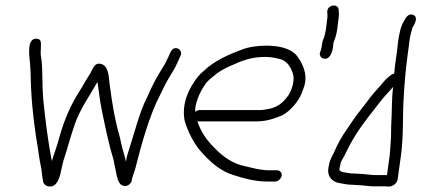

<svg xmlns="http://www.w3.org/2000/svg" viewBox="-20 -674 1569 715"><path d="M92 -436C93 -427 93 -415 94 -402C95 -318 103 -239 114 -166C122 -122 125 -86 134 -45C136 -32 138 -8 141 4C144 17 165 27 182 16C206 -2 206 -42 217 -78C231 -120 243 -167 258 -210C280 -272 314 -317 343 -369C348 -334 352 -299 359 -264C372 -201 385 -137 403 -78C405 -66 405 -66 407 -57C413 -37 415 11 437 17C452 24 469 11 471 -4C473 -17 479 -29 483 -43C507 -138 537 -247 578 -324L591 -351C601 -371 612 -389 623 -407C635 -425 643 -447 653 -468C658 -481 649 -492 640 -494C616 -500 612 -468 603 -454C599 -445 594 -434 588 -426C576 -406 564 -387 553 -365L540 -339C536 -330 532 -320 527 -310C500 -258 482 -184 462 -122C457 -105 451 -90 449 -72C447 -79 446 -86 444 -93L437 -117C432 -134 429 -154 424 -172C408 -227 398 -287 390 -348C384 -381 389 -437 347 -437C329 -437 321 -406 312 -394C304 -382 295 -367 288 -354L277 -336C246 -288 222 -235 203 -170C194 -134 183 -107 173 -74C159 -147 149 -224 141 -304C137 -346 139 -407 135 -447C133 -460 130 -476 132 -488C131 -506 139 -530 115 -530C79 -530 89 -466 92 -436Z M707 -257C707 -265 707 -272 708 -278C716 -313 729 -339 747 -364C758 -378 772 -387 786 -399C801 -411 821 -421 839 -429C877 -446 913 -462 966 -462C985 -462 1004 -459 1019 -455C1048 -450 1063 -424 1071 -399C1078 -375 1068 -343 1056 -322C1038 -296 1019 -277 984 -269L961 -265C954 -264 948 -264 943 -264H722C717 -264 712 -262 707 -257ZM1029 -20C1031 -31 1022 -40 1011 -40H981C948 -40 920 -49 893 -55C846 -64 809 -92 781 -121C753 -148 729 -180 715 -222H937C974 -222 1006 -234 1032 -245C1060 -260 1091 -295 1104 -328C1107 -338 1108 -338 1113 -353C1127 -400 1106 -439 1085 -467C1063 -493 1022 -504 971 -504C938 -504 905 -499 880 -489C828 -470 776 -446 739 -410C730 -403 722 -395 715 -386C687 -349 656 -295 667 -227C678 -187 699 -146 722 -117C756 -78 795 -38 853 -21C887 -10 930 2 974 2H1005C1016 2 1027 -9 1029 -20Z M1180 -514C1178 -503 1177 -490 1173 -482C1167 -470 1175 -458 1184 -456C1207 -450 1217 -477 1220 -498C1221 -505 1221 -516 1224 -521C1229 -532 1234 -551 1236 -567L1241 -608C1243 -620 1242 -630 1241 -639C1239 -657 1214 -658 1203 -644C1195 -633 1201 -622 1199 -608L1194 -567C1193 -560 1192 -554 1190 -547C1188 -533 1182 -527 1180 -514Z M1431 -93 1421 -22H1378C1363 -22 1345 -25 1332 -26C1320 -26 1305 -28 1294 -28C1290 -28 1286 -28 1282 -29C1269 -32 1242 -31 1244 -46C1246 -53 1247 -59 1248 -64C1250 -75 1260 -88 1264 -97C1276 -122 1291 -151 1306 -174C1336 -221 1372 -264 1406 -308C1413 -316 1435 -340 1442 -348C1442 -349 1443 -349 1444 -350C1438 -305 1440 -258 1437 -211C1436 -199 1437 -160 1435 -147C1434 -129 1433 -114 1431 -93ZM1325 16C1338 17 1358 20 1372 20H1411C1416 20 1422 20 1427 21C1442 21 1459 9 1461 -7L1473 -94C1483 -166 1479 -235 1483 -305C1486 -360 1491 -420 1499 -477C1501 -491 1503 -504 1504 -517C1507 -539 1511 -554 1516 -571C1525 -586 1538 -609 1520 -618C1503 -626 1493 -611 1487 -600C1472 -577 1467 -551 1462 -516C1459 -478 1451 -440 1448 -400C1444 -399 1441 -398 1438 -396L1429 -389C1421 -383 1415 -377 1410 -371C1395 -352 1375 -332 1360 -313C1338 -282 1313 -254 1291 -221L1272 -193C1255 -169 1237 -138 1225 -109C1219 -97 1208 -77 1206 -64L1203 -49C1197 -19 1216 2 1240 7C1254 9 1271 14 1289 14C1300 14 1313 16 1325 16Z"/></svg>

Font: PolanStronk
Style: Ita
Weight: 500
Version: Version 1.0